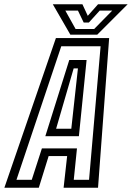

<svg xmlns="http://www.w3.org/2000/svg" viewBox="-60 -878 616 898"><path d="M-39.5 0 201.5 -700H450.5L398.5 0H237.5L254 -148H167.5L121.5 0ZM17 -37H88.5L136 -184H300L285 -37H356.5L410.5 -661.5H226.5ZM152 -241 264 -597.5H345L309 -241ZM202.5 -276H273.5L304.5 -558H284.5ZM269 -716 187 -858H325.5L350.5 -804L398.5 -858H537L395 -716ZM293.5 -742.5H380.5L465 -828.5H406.5L355.5 -772.5H331.5L304.5 -828.5H245.5Z"/></svg>

Font: Tourney Condensed Regular
Style: Italic
Weight: 400
Width: 3
Italic angle: -12°
Designer: Tyler Finck
Foundry: Etcetera Type Co
Version: Version 1.010; ttfautohint (v1.8.3)